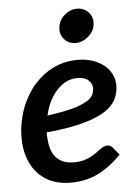

<svg xmlns="http://www.w3.org/2000/svg" viewBox="-53 -780 594 828"><g transform="rotate(-5 244.0 -365.5)"><path d="M220 7Q159 7 115.5 -19Q72 -45 48.5 -93Q25 -141 25 -204Q25 -224 27 -243.5Q29 -263 34 -283Q42 -321 58.5 -356Q75 -391 98 -421Q110 -435 123.5 -448Q137 -461 152 -472Q182 -494 218 -506Q254 -518 295 -518Q342 -518 378 -501Q414 -484 433 -456Q452 -428 452 -395Q452 -362 438 -334Q424 -306 389 -283Q365 -268 330 -255.5Q295 -243 247 -233.5Q199 -224 135 -218Q135 -212 135 -204Q135 -196 136 -195Q138 -138 164.5 -108.5Q191 -79 242 -79Q272 -79 296.5 -88.5Q321 -98 337 -110Q346 -116 355 -123Q364 -130 373 -134.5Q382 -139 391 -139Q403 -139 412 -129L440 -95Q390 -44 338 -18.5Q286 7 220 7ZM145 -290Q187 -296 220 -302.5Q253 -309 275.5 -317Q298 -325 314 -334Q335 -345 343 -360Q351 -375 351 -391Q351 -410 335 -425Q319 -440 288 -440Q252 -440 223.5 -420Q195 -400 174.5 -366.5Q154 -333 145 -290ZM293 -591Q263 -591 244 -613Q225 -635 229 -664Q232 -695 257 -716.5Q282 -738 311 -738Q342 -738 361.5 -716.5Q381 -695 377 -664Q374 -635 348.5 -613Q323 -591 293 -591Z"/></g></svg>

Font: Aleo SemiBold
Style: Italic
Weight: 600
Italic angle: -7°
Designer: Alessio Laiso
Foundry: Alessio Laiso
Version: Version 2.001;gftools[0.9.29]